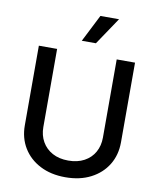

<svg xmlns="http://www.w3.org/2000/svg" viewBox="-102 -1044 943 1136"><g transform="rotate(10 369.0 -476.0)"><path d="M547.6 -727.3H657.7V-248.9Q657.7 -172.6 621.8 -113.8Q585.9 -55 521 -21.5Q456 12.1 368.6 12.1Q281.6 12.1 216.6 -21.5Q151.6 -55 115.8 -113.8Q79.9 -172.6 79.9 -248.9V-727.3H189.6V-257.8Q189.6 -208.5 211.5 -170.1Q233.3 -131.7 273.4 -109.9Q313.6 -88.1 368.6 -88.1Q424 -88.1 464.3 -109.9Q504.6 -131.7 526.1 -170.1Q547.6 -208.5 547.6 -257.8ZM324.9 -800.1 408 -963.8H519.9L409.8 -800.1Z"/></g></svg>

Font: InterMG Medium
Style: Regular
Weight: 500
Designer: Rasmus Andersson
Foundry: rsms
Version: Version 3.019;December 26, 2023;FontCreator 15.0.0.2955 64-b